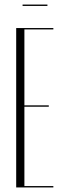

<svg xmlns="http://www.w3.org/2000/svg" viewBox="-20 -822 279 842"><path d="M188 -802V-796H79V-802ZM51 -699H214V-693H87V-360H194V-354H87V-6H214V0H51Z"/></svg>

Font: Moniqa ExtLt Narrow Display
Style: Regular
Weight: 200
Width: 4
Designer: Rajesh Rajput
Foundry: Rajesh Rajput
Version: Version 1.000